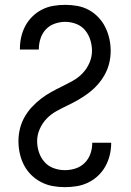

<svg xmlns="http://www.w3.org/2000/svg" viewBox="-20 -763 540 791"><path d="M247 8Q222 8 197 3.5Q172 -1 149 -13Q126 -25 108 -43Q90 -61 78.5 -83.5Q67 -106 61.5 -131Q56 -156 56 -182Q56 -207 62 -232Q68 -257 80.5 -279.5Q93 -302 110.5 -321Q128 -340 148 -355.5Q168 -371 190.5 -383.5Q213 -396 235.5 -407Q258 -418 280.5 -430.5Q303 -443 320.5 -461.5Q338 -480 348.5 -504Q359 -528 359 -554Q359 -576 352 -598.5Q345 -621 330.5 -638.5Q316 -656 294 -664.5Q272 -673 249 -673Q227 -673 205.5 -665.5Q184 -658 169 -642Q154 -626 147 -604.5Q140 -583 140 -561Q140 -561 140 -560.5Q140 -560 140 -559H62Q62 -560 62 -561Q62 -562 62 -562Q62 -587 67.5 -611Q73 -635 84.5 -656.5Q96 -678 114 -695.5Q132 -713 154 -724Q176 -735 200 -739Q224 -743 249 -743Q274 -743 299 -738.5Q324 -734 346 -722Q368 -710 385.5 -691.5Q403 -673 414 -650.5Q425 -628 430.5 -603.5Q436 -579 436 -553Q436 -528 430 -503Q424 -478 411.5 -455.5Q399 -433 382 -414Q365 -395 344.5 -379.5Q324 -364 302 -351.5Q280 -339 257 -328Q234 -317 211.5 -304.5Q189 -292 171.5 -273.5Q154 -255 143.5 -231Q133 -207 133 -182Q133 -158 140.5 -135.5Q148 -113 163.5 -95.5Q179 -78 201.5 -70Q224 -62 247 -62Q270 -62 291.5 -69Q313 -76 329 -92Q345 -108 352.5 -129.5Q360 -151 360 -174Q360 -174 360 -174.5Q360 -175 360 -175H438Q438 -175 438 -174Q438 -173 438 -172Q438 -148 432 -123.5Q426 -99 414 -77.5Q402 -56 384 -39Q366 -22 343.5 -11Q321 0 296.5 4Q272 8 247 8Z"/></svg>

Font: Zed Mono
Style: Regular
Weight: 400
Monospace: yes
Designer: Belleve Invis
Foundry: Belleve Invis
Version: Version 1.0.0; ttfautohint (v1.8.4)